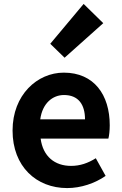

<svg xmlns="http://www.w3.org/2000/svg" viewBox="-20 -944 621 978"><path d="M322 14C392 14 463 -10 518 -48L468 -138C428 -113 388 -99 342 -99C259 -99 199 -147 187 -238H532C536 -252 539 -279 539 -306C539 -461 459 -574 305 -574C170 -574 44 -461 44 -279C44 -95 166 14 322 14ZM185 -336C196 -418 248 -460 306 -460C379 -460 413 -412 413 -336ZM309 -650 506 -826 406 -924 236 -721Z"/></svg>

Font: Kinto Sans
Style: Bold
Weight: 700
Designer: Authors: Ryoko NISHIZUKA  (kana & ideographs); Paul D. Hunt (Latin, Greek & Cyrillic); Wenlong ZHANG  (bopomofo); Sandol
Foundry: Adobe Systems Incorporated, ookami Inc.
Version: Version 0.001